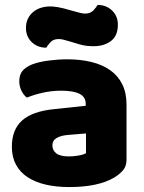

<svg xmlns="http://www.w3.org/2000/svg" viewBox="-20 -741 584 777"><path d="M260 -108Q277 -108 297.5 -111.5Q318 -115 328 -121V-201L256 -195Q228 -193 210 -183Q192 -173 192 -153Q192 -133 207.5 -120.5Q223 -108 260 -108ZM252 -501Q306 -501 350.5 -490Q395 -479 426.5 -456.5Q458 -434 475 -399.5Q492 -365 492 -318V-94Q492 -68 477.5 -51.5Q463 -35 443 -23Q378 16 260 16Q207 16 164.5 6Q122 -4 91.5 -24Q61 -44 44.5 -75Q28 -106 28 -147Q28 -216 69 -253Q110 -290 196 -299L327 -313V-320Q327 -349 301.5 -361.5Q276 -374 228 -374Q190 -374 154 -366Q118 -358 89 -346Q76 -355 67 -373.5Q58 -392 58 -412Q58 -438 70.5 -453.5Q83 -469 109 -480Q138 -491 177.5 -496Q217 -501 252 -501ZM274 -697Q292 -692 304 -689Q316 -686 324 -686Q346 -686 358 -699Q370 -712 375 -721Q410 -721 433.5 -698.5Q457 -676 457 -641Q457 -596 429 -575Q401 -554 359 -554Q345 -554 331 -555.5Q317 -557 300 -562L260 -574Q246 -578 236.5 -580.5Q227 -583 218 -583Q196 -583 184.5 -570.5Q173 -558 167 -548Q132 -548 108.5 -570.5Q85 -593 85 -628Q85 -650 93.5 -666.5Q102 -683 116 -694Q130 -705 147.5 -710Q165 -715 183 -715Q196 -715 214.5 -712Q233 -709 274 -697Z"/></svg>

Font: Baloo Tamma
Style: Regular
Weight: 400
Designer: Divya Kowshik and Ek Type
Foundry: Ek Type
Version: Version 1.443;PS 1.000;hotconv 16.6.51;makeotf.lib2.5.65220;